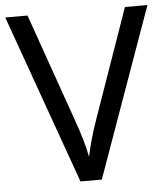

<svg xmlns="http://www.w3.org/2000/svg" viewBox="-52 -760 703 807"><g transform="rotate(-5 300.0 -357.0)"><path d="M600 -714 345 0H255L0 -714H94L255 -256Q271 -212 282 -173.5Q293 -135 300 -100Q307 -135 318 -174Q329 -213 345 -258L505 -714Z"/></g></svg>

Font: Noto Sans Coptic
Style: Regular
Weight: 400
Designer: Monotype Design Team, Denis Moyogo Jacquerye
Foundry: Monotype Imaging Inc.
Version: Version 2.002; ttfautohint (v1.8.4.7-5d5b)